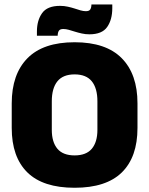

<svg xmlns="http://www.w3.org/2000/svg" viewBox="-20 -848 687 884"><path d="M323.5 16.5Q178 16.5 106 -54.2Q34 -125 34 -259V-372Q34 -506.5 106.5 -580Q179 -653.5 323.5 -653.5Q468 -653.5 540.5 -580Q613 -506.5 613 -372V-259Q613 -125 541 -54.2Q469 16.5 323.5 16.5ZM323.5 -132.5Q377 -132.5 402.8 -163.2Q428.5 -194 428.5 -250V-381.5Q428.5 -441.5 402.8 -473.5Q377 -505.5 323.5 -505.5Q270 -505.5 244.2 -473.5Q218.5 -441.5 218.5 -381.5V-250Q218.5 -194 244.2 -163.2Q270 -132.5 323.5 -132.5ZM391.5 -690Q373.5 -690 356.8 -693.8Q340 -697.5 325 -702.2Q310 -707 296.5 -710.8Q283 -714.5 271.5 -714.5Q257 -714.5 251.5 -707Q246 -699.5 245.5 -684V-683.5H150V-703Q150 -754 173.8 -787.5Q197.5 -821 256.5 -821Q275.5 -821 292.2 -817.2Q309 -813.5 323.5 -808.8Q338 -804 351 -800.2Q364 -796.5 375.5 -796.5Q390 -796.5 395.2 -804Q400.5 -811.5 401 -827V-827.5H497V-810.5Q497 -757.5 473.5 -723.8Q450 -690 391.5 -690Z"/></svg>

Font: Anek Tamil ExtraBold
Style: Regular
Weight: 800
Designer: Aadarsh Rajan (Tamil), Yesha Goshar (Latin)
Foundry: Ek Type
Version: Version 1.003